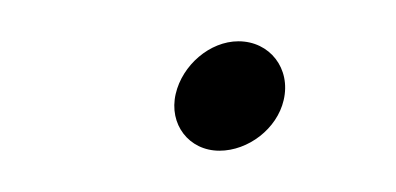

<svg xmlns="http://www.w3.org/2000/svg" viewBox="-20 -111 192 93"><path d="M65.1 -65.5C61.7 -50.8 71.5 -38 86.3 -38C100.2 -38 114.2 -48.6 117.4 -62.5C121 -77.8 110.7 -91 95.5 -91C81.6 -91 68.3 -79.4 65.1 -65.5Z"/></svg>

Font: HoneyBee
Style: BookIt
Weight: 300
Foundry: Cannot Into Space Fonts
Version: Version 0.89